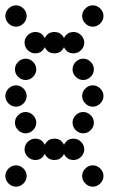

<svg xmlns="http://www.w3.org/2000/svg" viewBox="-20 -700 472 720"><path d="M300 -12Q288 -24 288 -40Q288 -56 300 -68Q312 -80 328 -80Q344 -80 356 -68Q368 -56 368 -40Q368 -24 356 -12Q344 0 328 0Q312 0 300 -12ZM12 -12Q0 -24 0 -40Q0 -56 12 -68Q24 -80 40 -80Q56 -80 68 -68Q80 -56 80 -40Q80 -24 68 -12Q56 0 40 0Q24 0 12 -12ZM112 -180Q137 -180 148 -157Q159 -180 184 -180Q209 -180 220 -157Q231 -180 256 -180Q272 -180 284 -168Q296 -156 296 -140Q296 -124 284 -112Q272 -100 256 -100Q231 -100 220 -123Q209 -100 184 -100Q159 -100 148 -123Q137 -100 112 -100Q96 -100 84 -112Q72 -124 72 -140Q72 -156 84 -168Q96 -180 112 -180ZM264 -212Q252 -224 252 -240Q252 -256 264 -268Q276 -280 292 -280Q308 -280 320 -268Q332 -256 332 -240Q332 -224 320 -212Q308 -200 292 -200Q276 -200 264 -212ZM48 -212Q36 -224 36 -240Q36 -256 48 -268Q60 -280 76 -280Q92 -280 104 -268Q116 -256 116 -240Q116 -224 104 -212Q92 -200 76 -200Q60 -200 48 -212ZM300 -312Q288 -324 288 -340Q288 -356 300 -368Q312 -380 328 -380Q344 -380 356 -368Q368 -356 368 -340Q368 -324 356 -312Q344 -300 328 -300Q312 -300 300 -312ZM12 -312Q0 -324 0 -340Q0 -356 12 -368Q24 -380 40 -380Q56 -380 68 -368Q80 -356 80 -340Q80 -324 68 -312Q56 -300 40 -300Q24 -300 12 -312ZM264 -412Q252 -424 252 -440Q252 -456 264 -468Q276 -480 292 -480Q308 -480 320 -468Q332 -456 332 -440Q332 -424 320 -412Q308 -400 292 -400Q276 -400 264 -412ZM48 -412Q36 -424 36 -440Q36 -456 48 -468Q60 -480 76 -480Q92 -480 104 -468Q116 -456 116 -440Q116 -424 104 -412Q92 -400 76 -400Q60 -400 48 -412ZM112 -580Q137 -580 148 -557Q159 -580 184 -580Q209 -580 220 -557Q231 -580 256 -580Q272 -580 284 -568Q296 -556 296 -540Q296 -524 284 -512Q272 -500 256 -500Q231 -500 220 -523Q209 -500 184 -500Q159 -500 148 -523Q137 -500 112 -500Q96 -500 84 -512Q72 -524 72 -540Q72 -556 84 -568Q96 -580 112 -580ZM300 -612Q288 -624 288 -640Q288 -656 300 -668Q312 -680 328 -680Q344 -680 356 -668Q368 -656 368 -640Q368 -624 356 -612Q344 -600 328 -600Q312 -600 300 -612ZM12 -612Q0 -624 0 -640Q0 -656 12 -668Q24 -680 40 -680Q56 -680 68 -668Q80 -656 80 -640Q80 -624 68 -612Q56 -600 40 -600Q24 -600 12 -612Z"/></svg>

Font: Dotrice Condensed
Style: Regular
Weight: 400
Width: 2
Monospace: yes
Designer: Paul Flo Williams
Foundry: His Deeds Are Dust
Version: Version 1.001